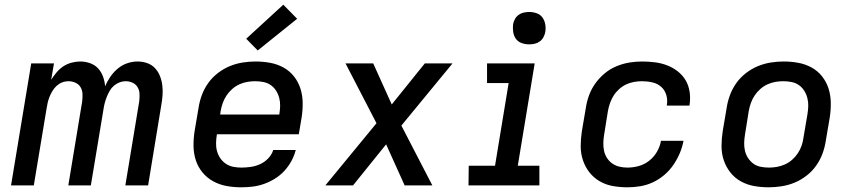

<svg xmlns="http://www.w3.org/2000/svg" viewBox="-20 -790 3640 818"><path d="M27 0 113 -520H210L198 -450Q208 -466 221 -481.5Q234 -497 250 -507.5Q266 -518 285 -523Q304 -528 322 -528Q344 -528 364.5 -520.5Q385 -513 398.5 -498Q412 -483 419 -463.5Q426 -444 428 -422Q437 -444 450.5 -463.5Q464 -483 482 -498Q500 -513 522 -520.5Q544 -528 566 -528Q588 -528 607.5 -521Q627 -514 640.5 -499.5Q654 -485 661.5 -466Q669 -447 671.5 -426.5Q674 -406 672.5 -384.5Q671 -363 667 -341L611 0H514L573 -357Q575 -373 574.5 -389Q574 -405 566.5 -418Q559 -431 545 -437.5Q531 -444 515 -444Q502 -444 489 -439Q476 -434 465 -424.5Q454 -415 447 -402.5Q440 -390 435 -377.5Q430 -365 426.5 -352Q423 -339 421 -325L367 0H271L330 -357Q332 -373 331.5 -389Q331 -405 323.5 -418Q316 -431 301.5 -437.5Q287 -444 272 -444Q258 -444 245 -439Q232 -434 221.5 -424.5Q211 -415 203.5 -402.5Q196 -390 191 -377.5Q186 -365 183 -352Q180 -339 178 -325L124 0Z M1008 8Q976 8 945.5 2.5Q915 -3 888.5 -17.5Q862 -32 843 -55Q824 -78 814.5 -106.5Q805 -135 804.5 -167Q804 -199 809 -231L826 -331Q830 -358 840 -385Q850 -412 867 -436Q884 -460 908 -478.5Q932 -497 958.5 -508Q985 -519 1013 -523.5Q1041 -528 1068 -528Q1100 -528 1130.5 -522.5Q1161 -517 1187.5 -502.5Q1214 -488 1232.5 -464.5Q1251 -441 1260 -412.5Q1269 -384 1269.5 -352.5Q1270 -321 1265 -289L1253 -218H904V-217Q901 -199 900.5 -181Q900 -163 904.5 -146.5Q909 -130 918.5 -116Q928 -102 942 -92.5Q956 -83 973 -79.5Q990 -76 1008 -76Q1028 -76 1048.5 -79Q1069 -82 1088 -90.5Q1107 -99 1122.5 -115Q1138 -131 1144 -151H1240Q1234 -127 1221.5 -104Q1209 -81 1191.5 -62Q1174 -43 1151.5 -29Q1129 -15 1105 -6.5Q1081 2 1056.5 5Q1032 8 1008 8ZM918 -302H1170V-303Q1173 -321 1173.5 -338.5Q1174 -356 1169.5 -373Q1165 -390 1156 -404Q1147 -418 1133.5 -427.5Q1120 -437 1102.5 -440.5Q1085 -444 1067 -444Q1050 -444 1033 -441Q1016 -438 999.5 -430.5Q983 -423 969 -410.5Q955 -398 945 -383Q935 -368 929 -351Q923 -334 920 -317ZM1078 -575 1029 -625 1187 -770 1246 -710Z M1366 0 1584 -265 1452 -520H1570L1649 -345L1790 -520H1908L1690 -255L1822 0H1704L1625 -175L1484 0Z M1976 0 1977 -84H2089L2147 -436H2055V-520H2258L2186 -84H2278V0ZM2234 -601Q2218 -601 2202.5 -606.5Q2187 -612 2178 -624.5Q2169 -637 2166.5 -653.5Q2164 -670 2166 -687Q2168 -698 2174 -709Q2180 -720 2190 -727Q2200 -734 2211.5 -736.5Q2223 -739 2235 -739Q2251 -739 2266.5 -733.5Q2282 -728 2291 -715.5Q2300 -703 2303 -686.5Q2306 -670 2303 -653Q2301 -642 2295 -631Q2289 -620 2279 -613Q2269 -606 2257.5 -603.5Q2246 -601 2234 -601Z M2653 8Q2621 8 2590.5 2.5Q2560 -3 2534.5 -18Q2509 -33 2491 -56Q2473 -79 2463.5 -107.5Q2454 -136 2454 -167.5Q2454 -199 2459 -231L2476 -331Q2480 -358 2490 -385Q2500 -412 2517 -435.5Q2534 -459 2557 -478Q2580 -497 2607 -508Q2634 -519 2661 -523.5Q2688 -528 2716 -528Q2743 -528 2770.5 -524.5Q2798 -521 2822.5 -511.5Q2847 -502 2867.5 -486Q2888 -470 2901 -448Q2914 -426 2918 -399Q2922 -372 2918 -344L2917 -340H2821V-342Q2825 -365 2818.5 -386Q2812 -407 2796.5 -420.5Q2781 -434 2759.5 -439Q2738 -444 2715 -444Q2699 -444 2681.5 -441Q2664 -438 2648 -430.5Q2632 -423 2618 -410.5Q2604 -398 2594.5 -383Q2585 -368 2579 -351Q2573 -334 2570 -317L2554 -217Q2551 -200 2550.5 -182Q2550 -164 2553.5 -147.5Q2557 -131 2566 -117Q2575 -103 2588.5 -93.5Q2602 -84 2618.5 -80Q2635 -76 2653 -76Q2677 -76 2701 -82.5Q2725 -89 2745.5 -105Q2766 -121 2779 -143.5Q2792 -166 2796 -190H2892Q2887 -163 2876 -137Q2865 -111 2848.5 -87Q2832 -63 2809.5 -44Q2787 -25 2761 -13Q2735 -1 2707.5 3.5Q2680 8 2653 8Z M3255 8Q3223 8 3192.5 2.5Q3162 -3 3136 -17.5Q3110 -32 3091.5 -55.5Q3073 -79 3063.5 -107.5Q3054 -136 3054 -167.5Q3054 -199 3059 -231L3076 -331Q3080 -358 3090 -385Q3100 -412 3117 -436Q3134 -460 3158 -478.5Q3182 -497 3208.5 -508Q3235 -519 3263 -523.5Q3291 -528 3318 -528Q3350 -528 3380.5 -522.5Q3411 -517 3437.5 -502.5Q3464 -488 3482.5 -464.5Q3501 -441 3510 -412.5Q3519 -384 3519.5 -352.5Q3520 -321 3515 -289L3498 -189Q3494 -162 3484 -135Q3474 -108 3457 -84Q3440 -60 3416 -41.5Q3392 -23 3365.5 -12Q3339 -1 3310.5 3.5Q3282 8 3255 8ZM3256 -76Q3273 -76 3290 -79Q3307 -82 3324 -89.5Q3341 -97 3355 -109.5Q3369 -122 3379 -137Q3389 -152 3395 -169Q3401 -186 3403 -203L3420 -303Q3423 -321 3423.5 -338.5Q3424 -356 3419.5 -373Q3415 -390 3406 -404Q3397 -418 3383.5 -427.5Q3370 -437 3352.5 -440.5Q3335 -444 3317 -444Q3300 -444 3283 -441Q3266 -438 3249.5 -430.5Q3233 -423 3219 -410.5Q3205 -398 3195 -383Q3185 -368 3179 -351Q3173 -334 3170 -317L3154 -217Q3151 -199 3150.5 -181.5Q3150 -164 3154 -147Q3158 -130 3167.5 -116Q3177 -102 3190 -92.5Q3203 -83 3220.5 -79.5Q3238 -76 3256 -76Z"/></svg>

Font: Iosevka Custom Medium Oblique
Style: Regular
Weight: 500
Italic angle: -9°
Designer: Belleve Invis
Foundry: Belleve Invis
Version: Version 27.0.1